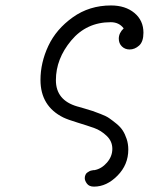

<svg xmlns="http://www.w3.org/2000/svg" viewBox="-20 -464 565 711"><path d="M129.9 -168Q129.9 -231.9 158.9 -293.9Q188 -356 249.5 -399.9Q311 -443.8 391.1 -443.8Q444.3 -443.8 477.8 -416Q511.2 -388.2 511.2 -342.8Q511.2 -309.6 495.1 -295.2Q479 -280.8 460 -280.8Q442.9 -280.8 431.4 -292Q419.9 -303.2 419.9 -320.8Q419.9 -341.8 438 -358.9Q420.9 -381.8 390.1 -381.8Q300.3 -381.8 243.7 -314Q187 -246.1 187 -167Q187 -92.8 266.1 -69.8Q269 -68.8 270 -68.8Q272.9 -67.9 293.5 -62Q314 -56.2 323 -53Q332 -49.8 352.5 -42Q373 -34.2 384 -26.6Q395 -19 410.4 -6.6Q425.8 5.9 434.3 19Q442.9 32.2 449 50.5Q455.1 68.8 455.1 89.8Q455.1 146 415 186.5Q375 227.1 328.1 227.1Q310.1 227.1 302 216.1Q293.9 205.1 293.9 195.8Q293.9 189 296.4 183.6Q298.8 178.2 302.5 175.5Q306.2 172.9 310.5 170.4Q314.9 168 318.4 167.5Q321.8 167 326.2 166H330.1Q356 161.1 376 138.2Q396 115.2 396 87.2Q396 59.1 375 39.1Q354 19 328.6 10Q303.2 1 267.1 -10Q231 -21 214.8 -28.8Q129.9 -70.8 129.9 -168Z"/></svg>

Font: CMU Typewriter Text
Style: Italic
Weight: 500
Italic angle: -14.04°
Version: Version 0.7.0